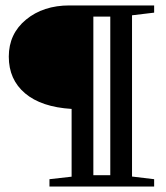

<svg xmlns="http://www.w3.org/2000/svg" viewBox="-20 -683 608 703"><path d="M161.1 0V-26.9L242.2 -36.1V-284.2Q131.3 -291 71.8 -341.3Q12.2 -391.6 12.2 -475.6Q12.2 -559.1 75.2 -611.1Q138.2 -663.1 234.4 -663.1H544.4V-636.7L463.4 -627V-36.6L544.4 -26.9V0ZM321.8 -41.5H383.8V-622.1H321.8Z"/></svg>

Font: Elstob 18pt SemiBold
Style: Regular
Weight: 600
Designer: Peter S. Baker
Version: Version 1.015